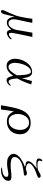

<svg xmlns="http://www.w3.org/2000/svg" viewBox="1545 -2335 910 4040"><g transform="rotate(90 2000.0 -315.0)"><path d="M806 -97Q806 -82 791.5 -65.5Q777 -49 755.5 -35Q734 -21 712.5 -12Q691 -3 677 -3Q652 -3 636.5 -17Q621 -31 613.5 -52.5Q606 -74 603 -95Q575 -58 539 -31Q503 -4 454 -4Q412 -4 386.5 -28Q361 -52 348.5 -87.5Q336 -123 333 -158H328Q324 -140 316 -104Q308 -68 298.5 -28Q289 12 280 44.5Q271 77 264 89Q257 102 245.5 110.5Q234 119 219 119Q205 119 198.5 110Q192 101 192 88Q192 75 201 52.5Q210 30 221 8Q232 -14 237 -27Q257 -72 277 -118.5Q297 -165 313 -211Q323 -241 328.5 -271.5Q334 -302 341 -333Q351 -384 361 -436Q371 -488 375 -540H462Q446 -461 428.5 -381.5Q411 -302 395 -222Q391 -201 388.5 -180Q386 -159 386 -137Q386 -115 395.5 -92Q405 -69 422.5 -54Q440 -39 465 -39Q506 -39 535 -65.5Q564 -92 582.5 -130Q601 -168 609 -202Q614 -227 617.5 -251.5Q621 -276 625 -300L668 -541H758Q736 -441 715 -340.5Q694 -240 675 -139Q674 -128 672.5 -117Q671 -106 671 -95Q671 -79 676 -63Q681 -47 702 -47Q717 -47 732.5 -56Q748 -65 762 -76.5Q776 -88 785.5 -97Q795 -106 798 -106Q806 -106 806 -97Z M1564 -216Q1563 -254 1561 -291.5Q1559 -329 1556 -366Q1555 -379 1551 -403Q1547 -427 1540 -451.5Q1533 -476 1521 -493.5Q1509 -511 1491 -511Q1473 -511 1458.5 -506Q1444 -501 1430 -490Q1398 -468 1374 -429.5Q1350 -391 1334 -344.5Q1318 -298 1310 -251.5Q1302 -205 1302 -168Q1302 -143 1310.5 -112.5Q1319 -82 1338 -60Q1357 -38 1388 -38Q1416 -38 1442.5 -57Q1469 -76 1492 -105Q1515 -134 1533.5 -164Q1552 -194 1564 -216ZM1782 -73Q1782 -67 1776 -59Q1755 -33 1728 -15.5Q1701 2 1666 2Q1643 2 1627 -13Q1611 -28 1600.5 -51Q1590 -74 1584.5 -97.5Q1579 -121 1576 -139Q1550 -102 1520 -70Q1490 -38 1452.5 -18.5Q1415 1 1366 1Q1315 1 1281.5 -24Q1248 -49 1232 -90Q1216 -131 1216 -177Q1216 -235 1235.5 -298Q1255 -361 1292 -415Q1329 -469 1381.5 -502.5Q1434 -536 1500 -536Q1539 -536 1563 -513.5Q1587 -491 1599.5 -457Q1612 -423 1617.5 -386Q1623 -349 1624 -320Q1642 -373 1657 -427Q1672 -481 1686 -535L1756 -515Q1732 -439 1701 -366Q1670 -293 1631 -224Q1632 -209 1634.5 -179.5Q1637 -150 1643.5 -118Q1650 -86 1663 -63.5Q1676 -41 1697 -41Q1716 -41 1731.5 -52Q1747 -63 1758 -74.5Q1769 -86 1772 -86Q1777 -86 1779.5 -82Q1782 -78 1782 -73Z M2714 -284Q2714 -332 2697.5 -375Q2681 -418 2647 -445Q2613 -472 2560 -472Q2514 -472 2479.5 -450Q2445 -428 2422.5 -392Q2400 -356 2389 -313.5Q2378 -271 2378 -231Q2378 -184 2394 -140.5Q2410 -97 2444 -70Q2478 -43 2531 -43Q2578 -43 2612.5 -65Q2647 -87 2669.5 -122.5Q2692 -158 2703 -200.5Q2714 -243 2714 -284ZM2805 -282Q2805 -200 2771.5 -137.5Q2738 -75 2677 -40Q2616 -5 2533 -5Q2454 -5 2403.5 -44Q2353 -83 2324 -153Q2311 -86 2301.5 -17.5Q2292 51 2284 120H2195Q2204 59 2215 -1.5Q2226 -62 2239 -121Q2253 -189 2274.5 -257Q2296 -325 2331.5 -381Q2367 -437 2423 -471Q2479 -505 2563 -505Q2632 -505 2686.5 -479.5Q2741 -454 2773 -404Q2805 -354 2805 -282Z M3784 -35Q3784 8 3757.5 39.5Q3731 71 3692.5 89.5Q3654 108 3616 114Q3600 116 3584.5 117.5Q3569 119 3553 119Q3549 119 3537 117.5Q3525 116 3514.5 112.5Q3504 109 3504 104Q3504 100 3518 98Q3532 96 3547.5 94.5Q3563 93 3567 93Q3594 90 3625.5 80.5Q3657 71 3679.5 51.5Q3702 32 3702 -2Q3702 -21 3682 -28.5Q3662 -36 3647 -36Q3619 -36 3585 -29Q3551 -22 3522 -18Q3499 -15 3475 -12Q3451 -9 3428 -9Q3382 -9 3339 -16.5Q3296 -24 3260 -56Q3241 -73 3229 -95Q3217 -117 3217 -143Q3217 -188 3245.5 -226.5Q3274 -265 3318 -296Q3362 -327 3409 -349.5Q3456 -372 3492 -385Q3477 -393 3457 -395.5Q3437 -398 3417.5 -402.5Q3398 -407 3385 -418Q3372 -429 3372 -453Q3372 -479 3388.5 -505Q3405 -531 3430 -555Q3455 -579 3481 -599Q3507 -619 3526 -633Q3499 -629 3472.5 -627Q3446 -625 3419 -625Q3401 -625 3376.5 -627Q3352 -629 3333.5 -640Q3315 -651 3315 -676Q3315 -682 3316.5 -691.5Q3318 -701 3320 -707Q3323 -718 3336 -734Q3349 -750 3362 -750Q3365 -750 3369.5 -748Q3374 -746 3374 -741Q3374 -730 3366.5 -719Q3359 -708 3359 -696Q3359 -673 3376 -662.5Q3393 -652 3416 -650Q3439 -648 3456 -648Q3483 -648 3511 -650.5Q3539 -653 3564 -663Q3584 -671 3603 -683.5Q3622 -696 3642 -706Q3662 -716 3685 -716Q3698 -716 3709.5 -705.5Q3721 -695 3721 -681Q3721 -666 3709.5 -658.5Q3698 -651 3686 -646Q3629 -624 3572 -603Q3515 -582 3466 -543Q3450 -530 3433.5 -510.5Q3417 -491 3417 -469Q3417 -450 3430.5 -437.5Q3444 -425 3464 -417.5Q3484 -410 3504.5 -407Q3525 -404 3539 -402Q3548 -407 3566 -413Q3584 -419 3602.5 -423.5Q3621 -428 3630 -428Q3642 -428 3659.5 -415Q3677 -402 3677 -389Q3677 -378 3667.5 -371.5Q3658 -365 3649 -363Q3637 -360 3625 -359.5Q3613 -359 3601 -357Q3569 -353 3537.5 -348Q3506 -343 3475 -335Q3447 -328 3414 -314Q3381 -300 3351.5 -279Q3322 -258 3303 -230.5Q3284 -203 3284 -170Q3284 -139 3298 -123Q3312 -107 3335 -100Q3358 -93 3383 -89Q3402 -86 3421 -85Q3440 -84 3459 -84Q3518 -84 3578 -92Q3638 -100 3698 -100Q3733 -100 3758.5 -88Q3784 -76 3784 -35Z"/></g></svg>

Font: Kaisei Tokumin
Style: Regular
Weight: 400
Designer: Font-Kai, 金井和夫
Foundry: KAZUO KANAI
Version: Version 5.003